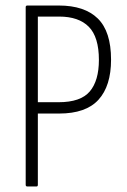

<svg xmlns="http://www.w3.org/2000/svg" viewBox="-20 -675 458 695"><path d="M79 0Q73 0 73 -6V-649Q73 -655 79 -655H193Q286 -655 334 -608Q382 -561 382 -459Q382 -364 336.5 -314Q291 -264 194 -264H117V-6Q117 0 112 0ZM117 -305H192Q272 -305 305 -344Q338 -383 338 -458Q338 -541 301.5 -578Q265 -615 194 -615H117Z"/></svg>

Font: Sofia Sans Condensed Light
Style: Regular
Weight: 300
Designer: Botio Nikoltchev, Ani Petrova
Foundry: lettersoup
Version: Version 4.101